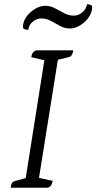

<svg xmlns="http://www.w3.org/2000/svg" viewBox="-20 -876 450 896"><path d="M30 0Q32 -27 49 -31L100 -45L187 -595L126 -609Q128 -622 132.5 -629Q137 -636 148 -641H322Q318 -614 303 -610L250 -597L162 -46L226 -32Q223 -19 219 -12Q215 -5 204 0ZM112 -737Q87 -737 87 -750Q87 -774 102.5 -796.5Q118 -819 142.5 -834Q167 -849 192 -849Q215 -849 236.5 -837.5Q258 -826 279.5 -814.5Q301 -803 324 -803Q346 -803 364 -818Q382 -833 386 -856Q410 -856 410 -843Q410 -819 394.5 -796Q379 -773 354.5 -758Q330 -743 305 -743Q282 -743 260.5 -755Q239 -767 217.5 -778.5Q196 -790 173 -790Q151 -790 133 -775Q115 -760 112 -737Z"/></svg>

Font: Petrona Light
Style: Italic
Weight: 300
Italic angle: -9°
Designer: Ringo R. Seeber
Foundry: Ringo R. Seeber
Version: Version 2.001; ttfautohint (v1.8.3)